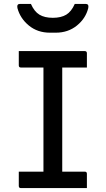

<svg xmlns="http://www.w3.org/2000/svg" viewBox="-20 -961 540 981"><path d="M424 0H87Q76 0 76 -11V-84H202V-616H87Q76 -616 76 -627V-700H413Q424 -700 424 -689V-616H298V-84H413Q424 -84 424 -73ZM362 -941H418Q435 -941 431 -920Q418 -867 373 -830.5Q328 -794 265 -794H235Q172 -794 127.5 -830.5Q83 -867 69 -920Q65 -941 82 -941H138Q155 -902 181.5 -886Q208 -870 250 -870Q292 -870 318.5 -886Q345 -902 362 -941Z"/></svg>

Font: Recursive Sn Lnr St
Style: Regular
Weight: 400
Version: Version 1.079;hotconv 1.0.112;makeotfexe 2.5.65598; ttfautoh